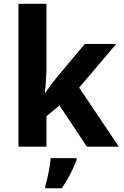

<svg xmlns="http://www.w3.org/2000/svg" viewBox="-20 -780 660 1021"><path d="M78.1 -759.8H227.1V-436.5Q227.1 -360.8 218.3 -287.6H221.7Q254.9 -335.4 281.2 -367.7L431.2 -546.4H598.1L400.9 -314L611.8 0H441.9L296.4 -219.2L227.1 -162.1V0H78.1ZM249.5 61H387.2V70.8Q355.5 153.3 308.6 221.2H220.7V209Q229.5 181.6 238.3 137.5Q247.1 93.3 249.5 61Z"/></svg>

Font: Viking Open Sans
Style: Bold
Weight: 700
Foundry: Ascender Corporation
Version: Version 2.001